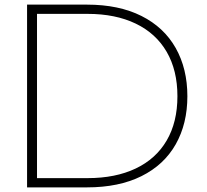

<svg xmlns="http://www.w3.org/2000/svg" viewBox="-20 -733 894 830"><path d="M97 -713H356Q494 -713 591.5 -664Q689 -615 739.5 -525.5Q790 -436 790 -317Q790 -198 739.5 -109Q689 -20 591.5 28.5Q494 77 356 77H97ZM359 37Q479 37 566.5 -4.5Q654 -46 700.5 -125.5Q747 -205 747 -317Q747 -429 700.5 -509Q654 -589 566.5 -631Q479 -673 359 -673H140V37Z"/></svg>

Font: Gmarket Sans TTF Light
Style: Regular
Weight: 300
Designer: Creative Director : Sungho Lee; Art Director : Kiwoong Choi; Project Manager : Sori Yang, Jongwook Yoon; Font Designer :
Foundry: Sandoll Inc.
Version: Version 1.000;hotconv 1.0.109;makeotfexe 2.5.65596